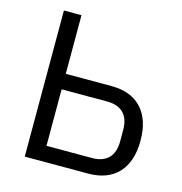

<svg xmlns="http://www.w3.org/2000/svg" viewBox="-104 -792 838 886"><g transform="rotate(15 315.0 -349.0)"><path d="M93 -698H177V-418H395Q489 -418 539.5 -363.5Q590 -309 590 -209Q590 -109 539.5 -54.5Q489 0 395 0H93ZM395 -74Q445 -74 472.5 -101Q500 -128 500 -183V-235Q500 -290 472.5 -317Q445 -344 395 -344H177V-74Z"/></g></svg>

Font: IBMPlexSans
Style: Regular
Weight: 400
Designer: Mike Abbink, Paul van der Laan, Pieter van Rosmalen
Foundry: Bold Monday
Version: Version 3.1